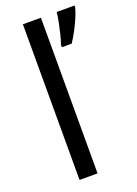

<svg xmlns="http://www.w3.org/2000/svg" viewBox="-145 -820 628 881"><g transform="rotate(-20 168.5 -380.0)"><path d="M173 0H85V-760H173ZM337 -751Q333 -733 321.5 -706Q310 -679 295 -650.5Q280 -622 265 -600H217V-612Q224 -631 230.5 -657.5Q237 -684 242.5 -711.5Q248 -739 250 -760H337Z"/></g></svg>

Font: Noto Sans Saurashtra
Style: Regular
Weight: 400
Designer: Monotype Design Team
Foundry: Monotype Imaging Inc.
Version: Version 2.001; ttfautohint (v1.8.4.7-5d5b)